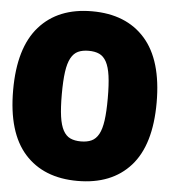

<svg xmlns="http://www.w3.org/2000/svg" viewBox="-54 -799 757 857"><g transform="rotate(5 325.0 -370.0)"><path d="M324.5 10Q172.5 10 88 -84.5Q3.5 -179 3.5 -369Q3.5 -559 88 -654.5Q172.5 -750 324.5 -750Q477.5 -750 562 -654.5Q646.5 -559 646.5 -369Q646.5 -179 562 -84.5Q477.5 10 324.5 10ZM324.5 -167Q352.5 -167 372 -176Q391.5 -185 404 -207.5Q416.5 -230 422 -269.5Q427.5 -309 427.5 -369Q427.5 -430 422 -469.5Q416.5 -509 404 -532Q391.5 -555 372 -564Q352.5 -573 324.5 -573Q296.5 -573 277 -564Q257.5 -555 245 -532Q232.5 -509 227 -469.5Q221.5 -430 221.5 -369Q221.5 -309 227 -270Q232.5 -231 245 -208Q257.5 -185 277 -176Q296.5 -167 324.5 -167Z"/></g></svg>

Font: Plata Sans Black
Style: Regular
Weight: 900
Designer: Pablo Impallari, Andres Torresi, & Cristiano Sobral
Foundry: Pablo Impallari, Andres Torresi, & Cristiano Sobral
Version: Version 1.00;December 28, 2019;FontCreator 12.0.0.2547 64-bi